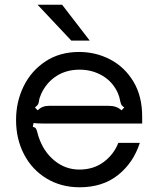

<svg xmlns="http://www.w3.org/2000/svg" viewBox="-20 -783 669 813"><path d="M48 -275Q48 -352 80 -417.5Q112 -483 172.5 -523Q233 -563 315 -563Q386 -563 447 -531Q508 -499 545 -437.5Q582 -376 582 -290V-260H187Q180 -260 159.5 -260Q139 -260 122 -262L119 -246Q128 -244 131.5 -239.5Q135 -235 137.5 -224.5Q140 -214 143 -205Q164 -141 210.5 -103Q257 -65 316 -65Q376 -65 419 -97Q462 -129 481 -178H572Q545 -94 480 -42Q415 10 317 10Q239 10 177.5 -27Q116 -64 82 -129Q48 -194 48 -275ZM139 -316Q150 -326 161.5 -330.5Q173 -335 190 -335H438Q457 -335 470 -330.5Q483 -326 495 -316L506 -328Q496 -335 493.5 -340.5Q491 -346 489 -355Q486 -373 479 -389Q458 -436 414.5 -462Q371 -488 317 -488Q262 -488 220.5 -462Q179 -436 156 -389Q147 -370 145 -355Q144 -346 141 -341Q138 -336 128 -328ZM243 -763 360 -611H282L139 -763Z"/></svg>

Font: Open Sauce Sans
Style: Regular
Weight: 400
Designer: Alfredo Marco Pradil
Foundry: Creative Sauce Fz LLC
Version: Version 1.477